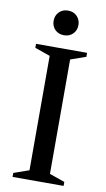

<svg xmlns="http://www.w3.org/2000/svg" viewBox="-95 -906 528 952"><g transform="rotate(10 168.5 -430.0)"><path d="M297 -20V0H40V-20L117 -47V-623L40 -650V-670H297V-650L220 -623V-47ZM168.5 -736Q140.5 -736 123.2 -753.8Q106 -771.5 106 -798Q106 -824 123.2 -842Q140.5 -860 168.5 -860Q196.5 -860 213.8 -842Q231 -824 231 -798Q231 -771.5 213.8 -753.8Q196.5 -736 168.5 -736Z"/></g></svg>

Font: Newsreader Text Medium
Style: Regular
Weight: 500
Designer: Hugues Gentile
Foundry: Production Type
Version: Version 1.001